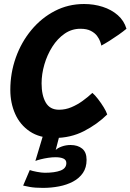

<svg xmlns="http://www.w3.org/2000/svg" viewBox="-20 -683 651 958"><path d="M194.5 254.5Q155 254.5 128.8 249.8Q102.5 245 95.5 243L128.5 165.5Q140.5 170 164.5 174.5Q188.5 179 203.5 179Q253 179 282 168Q311 157 311 130.5Q311 115 296.5 108.2Q282 101.5 256.5 101.5Q239.5 101.5 219.8 104.5Q200 107.5 183.2 111.8Q166.5 116 156.5 120L197.5 -16.5L280 -19.5L258 65.5Q267.5 55.5 288.2 48Q309 40.5 332 40.5Q368 40.5 390 58.5Q412 76.5 412 114.5Q412 153 393.8 179.8Q375.5 206.5 344.5 223Q313.5 239.5 274.5 247Q235.5 254.5 194.5 254.5ZM515 -112Q465.5 -63 399 -28.8Q332.5 5.5 250.5 5.5Q177.5 5.5 128.8 -27.2Q80 -60 55.8 -114.5Q31.5 -169 31.5 -234.5Q31.5 -319 59 -396Q86.5 -473 136.5 -533.2Q186.5 -593.5 253.5 -628.2Q320.5 -663 399.5 -663Q448.5 -663 492.2 -649Q536 -635 567.5 -607.5Q599 -580 611 -539.5Q595.5 -526.5 572.5 -510.2Q549.5 -494 526 -479.2Q502.5 -464.5 485.5 -455.5Q485 -461 480.2 -474.8Q475.5 -488.5 464.5 -503.5Q453.5 -518.5 433.2 -529Q413 -539.5 381 -539.5Q338 -539.5 302.5 -515Q267 -490.5 241.2 -450Q215.5 -409.5 201.5 -361.5Q187.5 -313.5 187.5 -267Q187.5 -207.5 208.2 -171.5Q229 -135.5 274.5 -135.5Q306.5 -135.5 336.2 -148Q366 -160.5 392.5 -179.8Q419 -199 441 -219.5Q453.5 -209 468.8 -189.2Q484 -169.5 497 -148.5Q510 -127.5 515 -112Z"/></svg>

Font: Grandstander Thin SemiBold
Style: Italic
Weight: 600
Italic angle: -15°
Version: Version 1.200